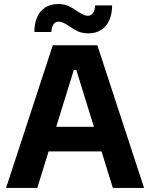

<svg xmlns="http://www.w3.org/2000/svg" viewBox="-20 -926 740 946"><path d="M322.1 -644.8H363V-581.2H322.1ZM570 -301.2V-180H118.9V-301.2ZM240.1 -703.1H381.4L163.7 0H9.9ZM536 0 318.3 -703.1H459.6L689.8 0ZM319.2 -798.3Q302.1 -809.2 290.9 -814.3Q279.7 -819.4 269.1 -819.4Q253.2 -819.4 243.9 -806.7Q234.7 -794 232.7 -768.3H149.3Q149.3 -809.5 162.7 -840.6Q176.1 -871.7 202.5 -888.9Q229 -906.2 267.2 -906.2Q287 -906.2 304.4 -901Q321.9 -895.9 340.8 -883.8V-784Q334.6 -788.2 329.8 -791.3Q325 -794.4 319.2 -798.3ZM362.4 -869.4Q379.6 -858.6 390.8 -853.5Q402 -848.3 412.5 -848.3Q428.4 -848.3 437.7 -861Q447 -873.7 448.9 -899.5H532.3Q532.3 -858.3 518.9 -827.2Q505.6 -796.1 479.1 -778.9Q452.6 -761.6 414.5 -761.6Q394.6 -761.6 377.2 -766.7Q359.8 -771.9 340.8 -784V-883.8Q347.1 -879.6 351.9 -876.5Q356.6 -873.3 362.4 -869.4Z"/></svg>

Font: Wand UI Pro
Style: Regular
Weight: 400
Designer: Andreas Faust
Version: Version 1.003;FEAKit 1.0